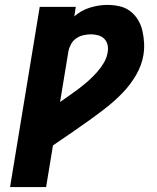

<svg xmlns="http://www.w3.org/2000/svg" viewBox="-20 -763 640 783"><path d="M21 0 142 -735H289L283 -696Q311 -721 347 -732Q383 -743 418 -743Q443 -743 467.5 -737.5Q492 -732 511 -717.5Q530 -703 542.5 -682.5Q555 -662 560.5 -638.5Q566 -615 567.5 -589.5Q569 -564 565 -539Q558 -497 535.5 -458Q513 -419 482 -386.5Q451 -354 415.5 -326Q380 -298 343.5 -272Q307 -246 270 -220.5Q233 -195 196 -170L168 0ZM225 -347Q245 -361 265 -375Q285 -389 304 -403.5Q323 -418 341 -434Q359 -450 375 -468Q391 -486 403.5 -507Q416 -528 419 -550Q422 -566 418.5 -580.5Q415 -595 405 -605Q395 -615 380.5 -619Q366 -623 351 -623Q336 -623 320.5 -619.5Q305 -616 291.5 -607Q278 -598 270 -583.5Q262 -569 259 -554Z"/></svg>

Font: Iosevka SS04 Hv Ex Obl
Style: Regular
Weight: 900
Width: 7
Italic angle: -9°
Monospace: yes
Designer: Belleve Invis
Foundry: Belleve Invis
Version: Version 19.0.0; ttfautohint (v1.8.4)